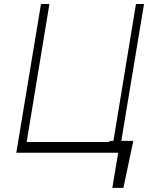

<svg xmlns="http://www.w3.org/2000/svg" viewBox="-20 -747 763 939"><path d="M632.1 -58.2 583.5 171.9H529.5L557.9 0H59.7L180.4 -727.3H221.6L110.4 -52.6H514.9L516 -58.2H534.8L644.9 -727.3H684.3L573.2 -58.2Z"/></svg>

Font: Inter UI Extra Light
Style: Italic
Weight: 200
Italic angle: -9.39999°
Designer: Rasmus Andersson
Foundry: rsms
Version: 3.2;8d6f07862